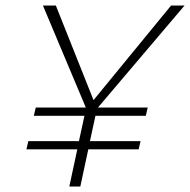

<svg xmlns="http://www.w3.org/2000/svg" viewBox="-20 -678 691 698"><path d="M336 -287H517L510 -257H327L307 -165H491L484 -135H301L272 0H232L261 -135H76L83 -165H267L287 -257H103L110 -287H292L136 -658H183L320 -314L602 -658H651Z"/></svg>

Font: Ysabeau Light
Style: Italic
Weight: 300
Italic angle: -12°
Designer: Christian Thalmann (Catharsis Fonts)
Version: Version 0.003